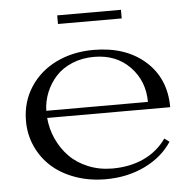

<svg xmlns="http://www.w3.org/2000/svg" viewBox="-50 -717 782 781"><g transform="rotate(-5 341.0 -326.5)"><path d="M211.9 -631.8V-667H472.2V-631.8ZM47.9 -250Q47.9 -327.6 87.6 -388.4Q127.4 -449.2 195.1 -481.7Q262.7 -514.2 346.2 -514.2Q477.1 -514.2 557.1 -443.4Q637.2 -372.6 637.2 -254.9H134.8Q138.7 -210 157.2 -168.9Q175.8 -127.9 206.5 -96.2Q237.3 -64.5 283 -45.7Q328.6 -26.9 381.8 -26.9Q453.6 -26.9 510.3 -53.2Q566.9 -79.6 602.1 -129.9L622.1 -115.2Q583 -55.2 511.2 -20.5Q439.5 14.2 351.1 14.2Q284.2 14.2 227.1 -6.3Q169.9 -26.9 130.9 -62Q91.8 -97.2 69.8 -145.8Q47.9 -194.3 47.9 -250ZM133.8 -284.2H548.8Q548.8 -369.6 492.7 -427.7Q436.5 -485.8 346.2 -485.8Q297.4 -485.8 256.8 -469Q216.3 -452.1 190.2 -423.6Q164.1 -395 149.4 -359.1Q134.8 -323.2 133.8 -284.2Z"/></g></svg>

Font: Messapia
Style: Regular
Weight: 400
Designer: Luca Marsano
Foundry: Collletttivo
Version: Version 1.000;FEAKit 1.0